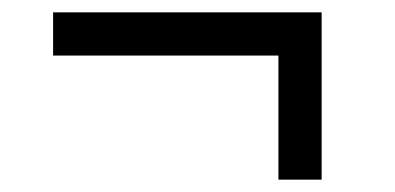

<svg xmlns="http://www.w3.org/2000/svg" viewBox="-20 -330 640 311"><path d="M431 -39V-240H66V-310H501V-39Z"/></svg>

Font: Wittgenstein SemiBold
Style: Regular
Weight: 600
Designer: Jörg Drees
Foundry: Jörg Drees
Version: Version 1.500